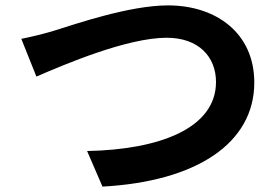

<svg xmlns="http://www.w3.org/2000/svg" viewBox="-20 -692 1040 712"><path d="M59 -548 115 -408C219 -453 451 -552 598 -552C717 -552 781 -481 781 -388C781 -216 571 -137 303 -132L360 0C709 -19 923 -161 923 -386C923 -569 782 -672 603 -672C459 -672 258 -602 180 -578C144 -567 95 -555 59 -548Z"/></svg>

Font: Spoqa Han Sans Neo Bold
Style: Bold
Weight: 700
Designer: [Spoqa Han Sans Neo] Dong-huui Kim  Younghwa Kang  Yujin Lee  [Noto Sans] Ryoko NISHIZUKA  (kana & ideographs); Paul D. 
Foundry: Spoqa (http://www.spoqa-han-sans.com)
Version: Version 1.100;hotconv 1.0.109;makeotfexe 2.5.65596